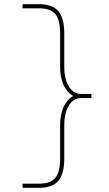

<svg xmlns="http://www.w3.org/2000/svg" viewBox="-20 -790 524 920"><path d="M168 110H88V90H168Q204 90 226 78Q248 66 258 39.5Q268 13 268 -30V-190Q268 -241 284.5 -277Q301 -313 329 -329V-331Q301 -347 284.5 -383Q268 -419 268 -470V-630Q268 -674 258 -700Q248 -726 226 -738Q204 -750 168 -750H88V-770H168Q231 -770 259.5 -736.5Q288 -703 288 -630V-470Q288 -411 310 -375.5Q332 -340 368 -340H418V-320H368Q332 -320 310 -284.5Q288 -249 288 -190V-30Q288 43 259.5 76.5Q231 110 168 110Z"/></svg>

Font: M PLUS 2 Thin Thin
Style: Regular
Weight: 250
Version: Version 1.001